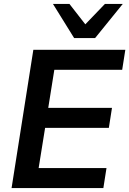

<svg xmlns="http://www.w3.org/2000/svg" viewBox="-20 -959 659 979"><path d="M39 0 150 -705H619L603 -603H257L226 -409H551L535 -307H210L177 -102H523L507 0ZM358 -765 250 -939H334L415 -835L515 -939H606L465 -765Z"/></svg>

Font: Nunito Sans 12pt ExtraLight 12pt
Style: Bold Italic
Weight: 700
Italic angle: -9°
Version: Version 3.101;gftools[0.9.27]